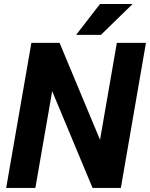

<svg xmlns="http://www.w3.org/2000/svg" viewBox="-20 -921 735 941"><path d="M572.3 0H433.6L235.8 -474.1L153.3 0H10.3L133.8 -710.9H272L470.2 -235.8L552.7 -710.9H695.3ZM470.2 -901.4H629.9L474.6 -750H353Z"/></svg>

Font: RobotoInd
Style: Bold Italic
Weight: 700
Italic angle: -12°
Designer: Google
Version: Version 2.001150; 2014